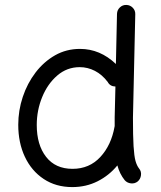

<svg xmlns="http://www.w3.org/2000/svg" viewBox="-20 -721 644 770"><path d="M300.8 -524.9Q381.3 -524.9 444.8 -464.4L449.2 -665.5Q449.7 -680.7 460.7 -691.2Q471.7 -701.7 486.8 -701.2Q502 -700.7 512.5 -689.9Q522.9 -679.2 522.5 -664.1L513.2 -249Q513.2 -175.3 515.6 -135Q518.1 -94.7 523.4 -75.7Q528.8 -56.6 537.6 -45.4Q547.4 -33.7 545.4 -18.3Q543.5 -2.9 532.2 6.8Q520.5 16.1 505.1 14.4Q489.7 12.7 480 1.5Q460 -23.4 450.7 -57.6Q418 -17.6 371.6 5.9Q325.2 29.3 270 29.3Q204.1 29.3 155.3 -3.2Q106.4 -35.6 79.8 -92Q53.2 -148.4 53.2 -220.7Q53.2 -277.8 71.3 -332.3Q89.4 -386.7 122.6 -430.2Q155.8 -473.6 200.9 -499.3Q246.1 -524.9 300.8 -524.9ZM127.4 -219.7Q127.4 -140.1 164.8 -92Q202.1 -43.9 271 -43.9Q338.4 -43.9 382.3 -91.3Q426.3 -138.7 439.5 -213.4Q439.5 -214.8 439.9 -215.8Q439.9 -224.1 439.9 -232.7Q439.9 -241.2 439.9 -250L442.9 -374Q421.4 -374.5 412.1 -392.1Q389.6 -421.9 360.6 -436.8Q331.5 -451.7 299.8 -451.7Q248.5 -451.7 209.7 -418.2Q170.9 -384.8 149.2 -331.8Q127.4 -278.8 127.4 -219.7Z"/></svg>

Font: Mikhak-DS2-FD Regular
Style: Regular
Weight: 400
Designer: Amin Abedi
Version: Version 3.4